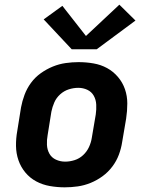

<svg xmlns="http://www.w3.org/2000/svg" viewBox="-20 -794 640 822"><path d="M257 8Q225 8 193.5 2.5Q162 -3 135 -17.5Q108 -32 88.5 -55.5Q69 -79 59 -108Q49 -137 48.5 -169Q48 -201 54 -234L70 -334Q75 -361 85 -388Q95 -415 112.5 -439Q130 -463 154.5 -480.5Q179 -498 206 -509Q233 -520 261 -524Q289 -528 316 -528Q349 -528 380.5 -522.5Q412 -517 438.5 -502.5Q465 -488 485 -464.5Q505 -441 515 -412Q525 -383 525 -351Q525 -319 520 -286L503 -186Q499 -159 489 -132Q479 -105 461 -81Q443 -57 419 -39.5Q395 -22 368 -11Q341 0 313 4Q285 8 257 8ZM259 -102Q279 -102 299.5 -108.5Q320 -115 336 -130Q352 -145 361 -164.5Q370 -184 373 -204L390 -304Q393 -325 392 -346Q391 -367 381.5 -384Q372 -401 354 -409.5Q336 -418 315 -418Q295 -418 274.5 -411.5Q254 -405 237.5 -390Q221 -375 212.5 -355.5Q204 -336 200 -316L184 -216Q180 -195 181 -174Q182 -153 191.5 -136Q201 -119 219.5 -110.5Q238 -102 259 -102ZM394 -583H287L167 -711L247 -769L348 -640L491 -774L560 -706Z"/></svg>

Font: Iosevka SS04 XBd Ex Obl
Style: Regular
Weight: 800
Width: 7
Italic angle: -9°
Monospace: yes
Designer: Belleve Invis
Foundry: Belleve Invis
Version: Version 19.0.0; ttfautohint (v1.8.4)